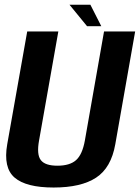

<svg xmlns="http://www.w3.org/2000/svg" viewBox="-20 -812 608 836"><path d="M213.5 4.5Q94 4.5 43.8 -38.5Q-6.5 -81.5 11.5 -184L98.5 -675H234L150 -200Q139 -139 157.8 -114.8Q176.5 -90.5 230 -90.5Q284 -90.5 311.2 -114.8Q338.5 -139 349.5 -200L433 -675H568.5L482 -184Q464 -81.5 398.5 -38.5Q333 4.5 213.5 4.5ZM359 -698 282.5 -791.5H373.5L421 -698Z"/></svg>

Font: Anybody SemiBold
Style: Italic
Weight: 600
Italic angle: -10°
Designer: Tyler Finck
Foundry: Etcetera Type Company
Version: Version 1.010; ttfautohint (v1.8.3) -l 8 -r 50 -G 200 -x 14 